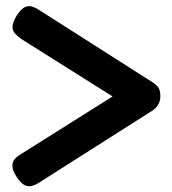

<svg xmlns="http://www.w3.org/2000/svg" viewBox="-20 -614 577 643"><path d="M115 -5Q102 4 89 8Q76 12 63.5 6.5Q51 1 36 -21Q22 -43 21.5 -57.5Q21 -72 29.5 -81.5Q38 -91 52 -99L357 -291L52 -483Q39 -492 30 -502Q21 -512 22 -526Q23 -540 36 -562Q51 -585 64 -590.5Q77 -596 89.5 -591.5Q102 -587 115 -578L490 -339Q499 -334 508 -324Q517 -314 517 -292Q517 -275 509 -262.5Q501 -250 491 -244Z"/></svg>

Font: Fredoka Light Medium
Style: Regular
Weight: 500
Version: Version 2.001